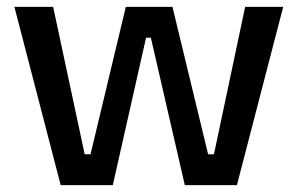

<svg xmlns="http://www.w3.org/2000/svg" viewBox="-20 -540 868 560"><path d="M157 0 22 -520H135L227 -90H244L347 -520H483L587 -90H604L695 -520H806L671 0H519L420 -430H406L309 0Z"/></svg>

Font: Bricolage Grotesque 10pt Medium
Style: Regular
Weight: 500
Designer: Mathieu Triay
Foundry: Atelier Triay
Version: Version 1.000; ttfautohint (v1.8.4.7-5d5b);gftools[0.9.32]